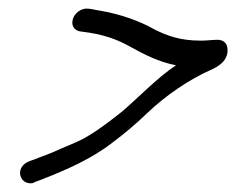

<svg xmlns="http://www.w3.org/2000/svg" viewBox="-20 -444 546 444"><path d="M58 -21V-22L74 -28C136 -52 194 -78 241 -115C269 -136 293 -156 321 -183C362 -222 416 -260 471 -284C484 -290 509 -304 506 -332C505 -344 497 -351 485 -352H484C470 -352 459 -350 445 -350C395 -350 366 -362 339 -375C302 -396 260 -411 208 -420H207C201 -421 194 -423 184 -424C168 -426 151 -413 148 -398C144 -382 155 -372 168 -371C219 -365 251 -353 283 -335C312 -319 346 -301 387 -293C343 -264 299 -217 261 -185C238 -167 210 -145 186 -131C163 -116 130 -105 100 -91C86 -85 73 -81 64 -77L50 -72C11 -59 25 -13 58 -21Z"/></svg>

Font: Stray Cat
Style: BdCnObl
Weight: 700
Version: Version 1.0